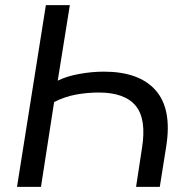

<svg xmlns="http://www.w3.org/2000/svg" viewBox="-20 -725 736 745"><path d="M46 0 158 -705H251L204 -412Q238 -429 287 -438Q336 -447 383 -447Q520 -447 584 -374.5Q648 -302 625 -157L600 0H508L531 -151Q549 -263 506.5 -314.5Q464 -366 363 -366Q319 -366 275 -358Q231 -350 190 -329L139 0Z"/></svg>

Font: Mulish Medium
Style: Italic
Weight: 500
Italic angle: -9°
Designer: Vernon Adams
Foundry: Vernon Adams
Version: Version 3.603; ttfautohint (v1.8.3)